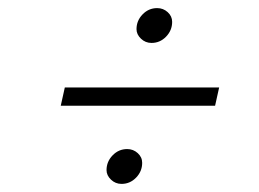

<svg xmlns="http://www.w3.org/2000/svg" viewBox="-20 -596 640 474"><path d="M130 -335 140 -380H521L511 -335ZM280 -142Q265 -142 254 -152.5Q243 -163 243 -176Q243 -197 258 -212.5Q273 -228 294 -228Q309 -228 320 -218Q331 -208 331 -194Q331 -173 316 -157.5Q301 -142 280 -142ZM354 -490Q339 -490 328 -500.5Q317 -511 317 -524Q317 -545 332 -560.5Q347 -576 368 -576Q383 -576 394 -566Q405 -556 405 -542Q405 -521 390 -505.5Q375 -490 354 -490Z"/></svg>

Font: Red Hat Mono
Style: Italic
Weight: 300
Italic angle: -12°
Monospace: yes
Designer: Pentagram, MCKL
Foundry: Pentagram, MCKL
Version: Version 1.023